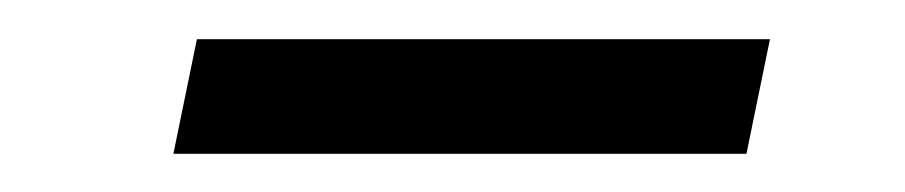

<svg xmlns="http://www.w3.org/2000/svg" viewBox="-20 -346 462 98"><path d="M68.5 -267.5 80.5 -326H373L361 -267.5Z"/></svg>

Font: Commissioner Light
Style: Italic
Weight: 300
Italic angle: -12°
Designer: Kostas Bartsokas
Foundry: Kostas Bartsokas
Version: Version 1.000; ttfautohint (v1.8.3)